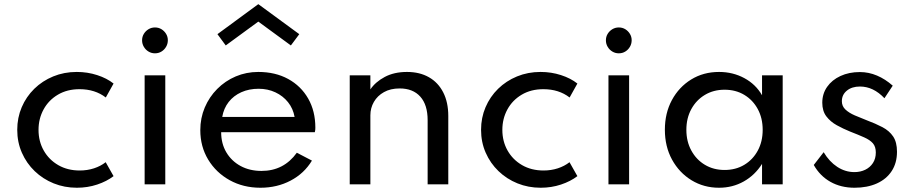

<svg xmlns="http://www.w3.org/2000/svg" viewBox="-20 -866 4296 902"><path d="M341 16Q283 16 232.2 -4.5Q181.5 -25 143 -62Q104.5 -99 82.8 -148.5Q61 -198 61 -256Q61 -313 82 -362.2Q103 -411.5 141 -448.8Q179 -486 230 -507Q281 -528 340.5 -528Q391 -528 436.5 -513.2Q482 -498.5 513.5 -473.5L477 -408Q426.5 -447 353.5 -447Q295.5 -447 252 -421.2Q208.5 -395.5 184.8 -352Q161 -308.5 161 -256Q161 -202 185.5 -158.8Q210 -115.5 253.8 -90.2Q297.5 -65 354.5 -65Q390 -65 421.5 -75.2Q453 -85.5 476.5 -104L513.5 -38.5Q481.5 -14 436.5 1Q391.5 16 341 16Z M659.5 0V-512H756.5V0ZM708 -615.5Q691.5 -615.5 677.8 -623.8Q664 -632 655.8 -646Q647.5 -660 647.5 -676.5Q647.5 -693.5 655.8 -707Q664 -720.5 677.8 -728.8Q691.5 -737 708 -737Q725 -737 738.5 -728.8Q752 -720.5 760.2 -707Q768.5 -693.5 768.5 -677Q768.5 -660 760.2 -646Q752 -632 738.5 -623.8Q725 -615.5 708 -615.5Z M1203.5 16Q1123 16 1059 -19.5Q995 -55 958 -116.2Q921 -177.5 921 -254.5Q921 -311.5 942 -361Q963 -410.5 1000.5 -448.2Q1038 -486 1087.5 -507Q1137 -528 1193.5 -528Q1273.5 -528 1333.8 -495Q1394 -462 1427.8 -403Q1461.5 -344 1461.5 -266Q1461.5 -259.5 1461 -255.5Q1460.5 -251.5 1459 -245H1019Q1019 -191.5 1043.2 -150.5Q1067.5 -109.5 1110.2 -86.2Q1153 -63 1208.5 -63Q1261 -63 1302.5 -84.5Q1344 -106 1374.5 -148.5L1445.5 -111.5Q1409 -51 1345.2 -17.5Q1281.5 16 1203.5 16ZM1024 -316.5H1364Q1357 -356 1333.2 -385.8Q1309.5 -415.5 1273.8 -432.2Q1238 -449 1195 -449Q1150 -449 1113.8 -432.8Q1077.5 -416.5 1054.2 -386.8Q1031 -357 1024 -316.5ZM1040.5 -652.5 1001.5 -705.5 1193.5 -846.5 1386 -705.5 1346.5 -652.5 1193.5 -764.5Z M1623 0V-512H1720V-446Q1743.5 -481 1787.5 -504.5Q1831.5 -528 1892 -528Q1951.5 -528 1995 -503.2Q2038.5 -478.5 2062.2 -432Q2086 -385.5 2086 -321V0H1989V-301.5Q1989 -373.5 1954.5 -412Q1920 -450.5 1857.5 -450.5Q1814.5 -450.5 1783.8 -433.2Q1753 -416 1736.5 -387.2Q1720 -358.5 1720 -324.5V0Z M2520 16Q2462 16 2411.2 -4.5Q2360.5 -25 2322 -62Q2283.5 -99 2261.8 -148.5Q2240 -198 2240 -256Q2240 -313 2261 -362.2Q2282 -411.5 2320 -448.8Q2358 -486 2409 -507Q2460 -528 2519.5 -528Q2570 -528 2615.5 -513.2Q2661 -498.5 2692.5 -473.5L2656 -408Q2605.5 -447 2532.5 -447Q2474.5 -447 2431 -421.2Q2387.5 -395.5 2363.8 -352Q2340 -308.5 2340 -256Q2340 -202 2364.5 -158.8Q2389 -115.5 2432.8 -90.2Q2476.5 -65 2533.5 -65Q2569 -65 2600.5 -75.2Q2632 -85.5 2655.5 -104L2692.5 -38.5Q2660.5 -14 2615.5 1Q2570.5 16 2520 16Z M2838.5 0V-512H2935.5V0ZM2887 -615.5Q2870.5 -615.5 2856.8 -623.8Q2843 -632 2834.8 -646Q2826.5 -660 2826.5 -676.5Q2826.5 -693.5 2834.8 -707Q2843 -720.5 2856.8 -728.8Q2870.5 -737 2887 -737Q2904 -737 2917.5 -728.8Q2931 -720.5 2939.2 -707Q2947.5 -693.5 2947.5 -677Q2947.5 -660 2939.2 -646Q2931 -632 2917.5 -623.8Q2904 -615.5 2887 -615.5Z M3358 16Q3286.5 16 3228.8 -19.2Q3171 -54.5 3137.2 -116Q3103.5 -177.5 3103.5 -256.5Q3103.5 -334.5 3136.5 -395.8Q3169.5 -457 3227 -492.5Q3284.5 -528 3358 -528Q3423 -528 3476.8 -499Q3530.5 -470 3560 -418.5V-512H3657V0H3560V-96Q3526.5 -43 3474 -13.5Q3421.5 16 3358 16ZM3384 -67.5Q3436.5 -67.5 3476.8 -91.8Q3517 -116 3540 -158.5Q3563 -201 3563 -256Q3563 -311 3540 -353.5Q3517 -396 3476.8 -420.2Q3436.5 -444.5 3384 -444.5Q3332 -444.5 3291.5 -420.2Q3251 -396 3227.8 -353.5Q3204.5 -311 3204.5 -256Q3204.5 -201.5 3227.8 -158.8Q3251 -116 3291.5 -91.8Q3332 -67.5 3384 -67.5Z M3994.5 16Q3930.5 16 3881.2 -11.8Q3832 -39.5 3803 -91L3849.5 -151Q3876 -106.5 3913.5 -82Q3951 -57.5 3994 -57.5Q4022 -57.5 4044.8 -68.5Q4067.5 -79.5 4081 -100.2Q4094.5 -121 4094.5 -149.5Q4094.5 -177 4080.8 -192.8Q4067 -208.5 4040.2 -220.5Q4013.5 -232.5 3973.5 -248Q3941.5 -261 3911.5 -277.5Q3881.5 -294 3862.2 -319.2Q3843 -344.5 3843 -383.5Q3843 -425.5 3865.8 -458Q3888.5 -490.5 3928.5 -509Q3968.5 -527.5 4019.5 -527.5Q4061 -527.5 4100 -511Q4139 -494.5 4174 -463.5L4135 -404.5Q4083 -459.5 4020 -459.5Q3982 -459.5 3958.5 -440.2Q3935 -421 3935 -390.5Q3935 -367 3952 -351.2Q3969 -335.5 3995.5 -324Q4022 -312.5 4050.5 -301.5Q4093.5 -285.5 4125.8 -268.5Q4158 -251.5 4176 -224.8Q4194 -198 4194 -153Q4194 -100.5 4169.2 -62.5Q4144.5 -24.5 4099.5 -4.2Q4054.5 16 3994.5 16Z"/></svg>

Font: Spartan Thin Medium
Style: Regular
Weight: 500
Version: Version 1.004